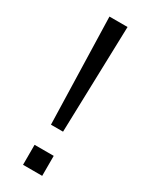

<svg xmlns="http://www.w3.org/2000/svg" viewBox="-184 -731 607 772"><g transform="rotate(30 119.5 -345.0)"><path d="M162.1 -689.9 147.9 -195.8H91.8L78.1 -689.9ZM164.1 -92.8V0H75.2V-92.8Z"/></g></svg>

Font: D-DIN-PRO
Style: Regular
Weight: 400
Designer: Charles Nix
Foundry: Datto Inc.
Version: Version 1.000;hotconv 1.0.109;makeotfexe 2.5.65596